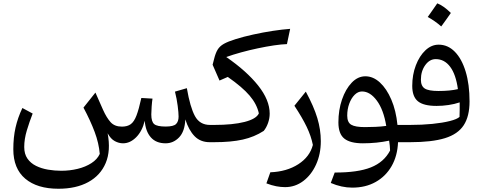

<svg xmlns="http://www.w3.org/2000/svg" viewBox="-20 -865 2937 1168"><path d="M634.8 -54.2Q654.8 51.3 623 126.7Q591.3 202.1 517.1 242.7Q442.9 283.2 335.4 283.2Q206.1 283.2 133.5 221.9Q61 160.6 61 43Q61 -29.3 74.5 -88.9Q87.9 -148.4 116.2 -208L178.7 -174.3Q159.2 -124.5 143.3 -71.8Q127.4 -19 127.4 29.3Q127.4 71.8 147 99.9Q166.5 127.9 199.2 144Q231.9 160.2 272 167Q312 173.8 352.5 173.8Q404.8 173.8 452.6 162.1Q500.5 150.4 536.1 127.4Q571.8 104.5 586.9 71.3Q581.5 6.3 555.9 -62.3Q530.3 -130.9 487.8 -210.4L560.5 -301.8L606.9 -196.8Q628.4 -148.9 652.8 -121.8Q677.2 -94.7 721.7 -94.7Q754.9 -94.7 775.4 -109.6Q795.9 -124.5 810.3 -162.4Q824.7 -200.2 839.8 -269L907.7 -265.1Q904.8 -247.1 902.6 -217.3Q900.4 -187.5 900.4 -168.9Q900.4 -124.5 918.2 -109.9Q936 -95.2 987.8 -95.2Q1035.6 -95.2 1051 -110.6Q1066.4 -126 1066.4 -155.8Q1066.4 -178.2 1061 -220.7Q1055.7 -263.2 1044.4 -307.6L1116.7 -328.6Q1136.7 -212.4 1166 -158.7Q1195.3 -105 1257.3 -105H1263.7V0H1256.3Q1199.2 0 1163.8 -36.4Q1128.4 -72.8 1107.4 -138.7Q1104 -64.9 1069.3 -29.1Q1034.7 6.8 987.3 6.8Q929.7 6.8 897.7 -29.3Q865.7 -65.4 860.4 -130.4Q845.2 -66.9 808.3 -30Q771.5 6.8 728.5 6.8Q703.1 6.8 678.2 -6.6Q653.3 -20 634.8 -54.2Z M1745.1 -689.5 1725.6 -596.7Q1692.9 -595.7 1646.5 -588.9Q1600.1 -582 1548.3 -571Q1496.6 -560.1 1446.8 -546.4Q1397 -532.7 1356.4 -518.1Q1480.5 -432.6 1550.5 -344.5Q1620.6 -256.3 1620.6 -173.8Q1620.6 -145.5 1610.8 -117.4Q1601.1 -89.4 1584.5 -68.8Q1527.3 -31.7 1456.8 -15.9Q1386.2 0 1282.7 0H1263.7Q1247.1 0 1247.1 -33.2V-71.8Q1247.1 -105 1263.7 -105H1283.7Q1396.5 -105 1468 -123.3Q1539.6 -141.6 1554.7 -175.3Q1542.5 -231.9 1498.5 -283.4Q1454.6 -335 1365.7 -397L1315.4 -375L1273.4 -471.2L1281.7 -503.4Q1290.5 -540.5 1303.5 -562.3Q1316.4 -584 1342 -598.4Q1367.7 -612.8 1413.6 -627Q1461.9 -642.1 1520.8 -655Q1579.6 -668 1638.4 -677Q1697.3 -686 1745.1 -689.5Z M1931.6 -6.3Q1931.6 72.3 1902.8 135.7Q1874 199.2 1824.7 236.3Q1775.4 273.4 1714.4 273.4Q1688.5 273.4 1660.6 268.1Q1632.8 262.7 1600.6 250.5L1624.5 183.1Q1724.6 179.2 1794.7 134Q1864.7 88.9 1883.3 16.6Q1872.6 -37.1 1845.7 -93.3Q1818.8 -149.4 1771 -221.7L1840.3 -307.6Q1889.2 -217.3 1910.4 -146.7Q1931.6 -76.2 1931.6 -6.3Z M2202.6 -400.9Q2250 -400.9 2291 -363.3Q2332 -325.7 2360.6 -259Q2389.2 -192.4 2397.9 -105H2455.1V0H2401.4Q2397.9 83.5 2362.3 145.5Q2326.7 207.5 2265.4 241.9Q2204.1 276.4 2123 276.4Q2058.1 276.4 1992.2 248L2016.1 184.6Q2156.2 185.1 2236.1 153.3Q2315.9 121.6 2353 50.8Q2352.5 34.7 2351.1 21Q2349.6 7.3 2347.2 -9.3Q2310.5 -1.5 2269.8 2.7Q2229 6.8 2187.5 6.8Q2110.4 6.8 2074.5 -22Q2038.6 -50.8 2038.6 -120.6Q2038.6 -195.8 2060.5 -259.5Q2082.5 -323.2 2119.6 -362.1Q2156.7 -400.9 2202.6 -400.9ZM2182.1 -308.6Q2157.7 -308.6 2137.2 -288.1Q2116.7 -267.6 2104.5 -234.1Q2092.3 -200.7 2092.3 -161.6Q2092.3 -120.6 2116.7 -106.2Q2141.1 -91.8 2199.2 -91.8Q2229.5 -91.8 2263.9 -93.3Q2298.3 -94.7 2329.6 -99.1Q2313.5 -197.3 2272.5 -252.9Q2231.4 -308.6 2182.1 -308.6Z M2836.4 -248Q2836.4 -157.7 2801 -103.3Q2765.6 -48.8 2686.5 -24.4Q2607.4 0 2475.1 0H2455.1Q2438.5 0 2438.5 -33.2V-71.8Q2438.5 -105 2455.1 -105H2473.6Q2547.4 -105 2610.1 -111.3Q2672.9 -117.7 2716.3 -128.7Q2759.8 -139.6 2775.4 -153.8Q2776.4 -173.8 2776.4 -197.8Q2776.4 -221.7 2776.4 -242.2Q2744.6 -231.4 2708.3 -226.1Q2671.9 -220.7 2635.7 -220.7Q2556.6 -220.7 2522.2 -249Q2487.8 -277.3 2487.8 -342.3Q2487.8 -410.6 2509.8 -467.8Q2531.7 -524.9 2568.1 -559.1Q2604.5 -593.3 2648.4 -593.3Q2704.6 -593.3 2746.8 -550.3Q2789.1 -507.3 2812.7 -429.7Q2836.4 -352.1 2836.4 -248ZM2765.6 -322.8Q2753.4 -412.1 2718.5 -458.7Q2683.6 -505.4 2630.4 -505.4Q2593.3 -505.4 2566.9 -468.8Q2540.5 -432.1 2540.5 -380.4Q2540.5 -341.8 2563.7 -326.7Q2586.9 -311.5 2647 -311.5Q2717.8 -311.5 2765.6 -322.8ZM2640.1 -844.7Q2678.2 -830.1 2722.7 -786.1Q2708.5 -765.6 2694.1 -745.4Q2679.7 -725.1 2664.1 -704.1Q2627 -737.3 2582 -761.7Q2597.2 -783.2 2611.3 -803.2Q2625.5 -823.2 2640.1 -844.7Z"/></svg>

Font: Pinar-DS2-FD Medium
Style: Regular
Weight: 500
Designer: Amin Abedi
Version: Version 3.000